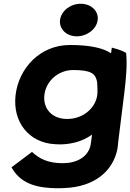

<svg xmlns="http://www.w3.org/2000/svg" viewBox="-20 -754 693 1020"><path d="M299 -648C293 -600 333 -561 388 -561C442 -561 493 -599 499 -648C505 -696 463 -734 409 -734C354 -734 305 -696 299 -648ZM337 -122C252 -122 207 -181 216 -251C225 -324 290 -382 369 -382C466 -382 488 -362 496 -318C497 -305 499 -268 497 -251C489 -182 423 -122 337 -122ZM150 53 41 135 46 143C97 229 191 245 283 246C296 246 308 246 322 245C482 239 581 155 604 36C606 24 607 12 608 0L640 -257C651 -346 656 -415 650 -473C631 -484 608 -492 585 -498L574 -501L570 -471C528 -499 457 -515 352 -515C190 -515 80 -389 63 -251C45 -105 135 5 272 12C284 13 294 13 306 13C370 11 425 -7 469 -39L463 6C454 81 385 113 314 113C237 113 191 91 150 53Z"/></svg>

Font: Bluebird
Style: SfBdExtObl
Weight: 700
Designer: Jasper
Foundry: Cannot Into Space Fonts
Version: Version 0.98